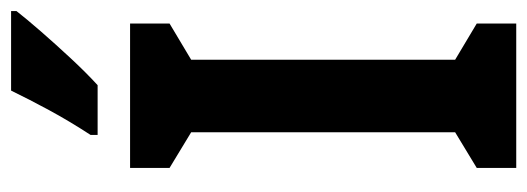

<svg xmlns="http://www.w3.org/2000/svg" viewBox="-330 -644 974 355"><g transform="rotate(-90 157.5 -467.0)"><path d="M291 0H24V-73L90 -113V-601L24 -641V-714H291V-641L224 -601V-113L291 -73ZM314 -924Q300 -906 276.5 -879Q253 -852 226.5 -823.5Q200 -795 177 -774H85V-787Q111 -827 131 -864Q151 -901 167 -934H314Z"/></g></svg>

Font: Noto Sans Sinhala ExtraCondensed
Style: Bold
Weight: 700
Width: 2
Designer: Jelle Bosma - Monotype Design Team
Foundry: Monotype Imaging Inc.
Version: Version 2.006; ttfautohint (v1.8.4.7-5d5b)